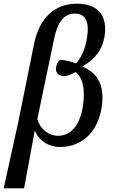

<svg xmlns="http://www.w3.org/2000/svg" viewBox="-49 -789 626 1045"><path d="M-29 236H82L140 -77H142C154 -38 203 11 278 11C404 11 487 -79 505 -210C523 -335 473 -395 401 -426V-428C467 -467 509 -515 521 -598C533 -686 501 -769 369 -769C246 -769 165 -688 137 -553L49 -118ZM267 -50C214 -50 170 -87 154 -140L247 -585C266 -671 300 -715 359 -715C417 -715 437 -669 426 -593C417 -526 395 -477 365 -444C332 -456 296 -464 277 -463C262 -450 258 -433 256 -422C252 -391 272 -374 303 -375C318 -375 343 -386 363 -397C399 -368 417 -308 402 -210C385 -104 335 -50 267 -50Z"/></svg>

Font: Noto Serif Condensed Medium
Style: Italic
Weight: 500
Width: 3
Italic angle: -12°
Designer: Monotype Design Team
Foundry: Monotype Imaging Inc.
Version: Version 2.013